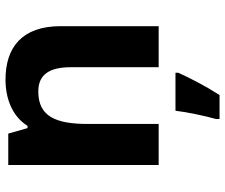

<svg xmlns="http://www.w3.org/2000/svg" viewBox="-80 -516 817 697"><g transform="rotate(-90 328.5 -167.5)"><path d="M388 -556C320 -556 255 -532 220 -476H212L192 -546H78V0H227V-257C227 -373 254 -437 345 -437C406 -437 433 -397 433 -319V0H582V-356C582 -496 505 -556 388 -556ZM413 71V61H275C270 104 256 169 245 208V221H332C366 168 393 115 413 71Z"/></g></svg>

Font: Noto Sans Bassa Vah
Style: Bold
Weight: 700
Designer: Monotype Design Team
Foundry: Monotype Imaging Inc.
Version: Version 2.002